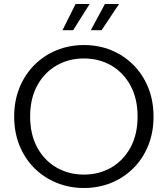

<svg xmlns="http://www.w3.org/2000/svg" viewBox="-20 -932 838 959"><path d="M399 7Q326 7 262.5 -19Q199 -45 151.4 -92.5Q103.8 -140 77.3 -205.5Q50.8 -271 50.8 -350Q50.8 -428.3 77.3 -493.8Q103.8 -559.3 151.4 -607.1Q199 -655 262.5 -681Q326 -707 399 -707Q473 -707 536.2 -681Q599.5 -655 646.8 -607.1Q694.2 -559.3 720.6 -493.8Q746.9 -428.3 746.9 -350Q746.9 -271 720.6 -205.5Q694.2 -140 646.8 -92.5Q599.5 -45 536.2 -19Q473 7 399 7ZM399 -60Q475.5 -60 536.1 -95.3Q596.6 -130.6 631.9 -195.6Q667.2 -260.7 667.2 -350Q667.2 -439.3 631.9 -504.4Q596.6 -569.4 536.1 -604.7Q475.5 -640 399 -640Q323.2 -640 262.1 -604.7Q201.1 -569.4 165.8 -504.4Q130.5 -439.3 130.5 -350Q130.5 -260.7 165.8 -195.6Q201.1 -130.6 262.1 -95.3Q323.2 -60 399 -60ZM433.5 -781.1 504 -911.9H574.5L487.4 -781.1ZM292.2 -781.1 357.4 -911.9H427.7L345.3 -781.1Z"/></svg>

Font: Envelope Sans Variable
Style: Regular
Weight: 500
Designer: Andreas Rasmussen / Norman Anderson
Foundry: mail.de GmbH
Version: Version 1.150